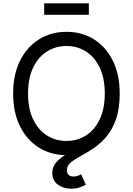

<svg xmlns="http://www.w3.org/2000/svg" viewBox="-20 -930 805 1163"><path d="M382.8 9.8Q289.6 9.8 216.6 -35.4Q143.6 -80.6 101.6 -164.3Q59.6 -248 59.6 -363.3Q59.6 -479 101.6 -562.7Q143.6 -646.5 216.6 -691.9Q289.6 -737.3 382.8 -737.3Q476.1 -737.3 548.8 -691.9Q621.6 -646.5 663.3 -562.7Q705.1 -479 705.1 -363.3Q705.1 -248 663.3 -164.3Q621.6 -80.6 548.8 -35.4Q476.1 9.8 382.8 9.8ZM382.8 -76.2Q447.8 -76.2 500.2 -109.1Q552.7 -142.1 583.7 -206.3Q614.7 -270.5 614.7 -363.3Q614.7 -457 583.7 -521.2Q552.7 -585.4 500.2 -618.4Q447.8 -651.4 382.8 -651.4Q317.4 -651.4 264.6 -618.2Q211.9 -585 180.9 -520.8Q149.9 -456.5 149.9 -363.3Q149.9 -270.5 180.9 -206.5Q211.9 -142.6 264.6 -109.4Q317.4 -76.2 382.8 -76.2ZM411.6 212.9Q364.3 212.9 330.6 188.5Q296.9 164.1 296.9 118.2Q296.9 83 316.9 57.9Q336.9 32.7 370.1 12Q403.3 -8.8 443.1 -30.3Q482.9 -51.8 522.5 -78.9Q562 -106 595.2 -143.8Q628.4 -181.6 648.4 -235.1Q668.5 -288.6 668.5 -363.3H705.1Q705.1 -269.5 681.9 -205.6Q658.7 -141.6 622.3 -99.9Q585.9 -58.1 545.2 -31Q504.4 -3.9 468 15.6Q431.6 35.2 408.4 54.4Q385.3 73.7 385.3 100.6Q385.3 139.2 425.8 139.2Q439.5 139.2 450.7 135Q461.9 130.9 471.2 125.5L500 188.5Q485.4 196.8 463.6 204.8Q441.9 212.9 411.6 212.9ZM518.1 -909.7V-840.3H247.6V-909.7Z"/></svg>

Font: Inter-Regular
Style: Regular
Weight: 400
Designer: Rasmus Andersson
Foundry: rsms
Version: Version 4.000;git-a52131595